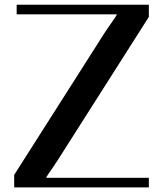

<svg xmlns="http://www.w3.org/2000/svg" viewBox="-20 -812 707 832"><path d="M52.2 -791.5H625V-738.8L230 -117.7Q225.1 -109.4 212.2 -90.8Q199.2 -72.3 189.7 -58.1Q180.2 -43.9 180.2 -41.5H625V0H41.5V-54.2L436.5 -674.8Q441.9 -683.1 455.6 -702.4Q469.2 -721.7 477.8 -734.6Q486.3 -747.6 486.3 -750H52.2Z"/></svg>

Font: Resagnicto
Style: Bold
Weight: 700
Version: Version 0.9991